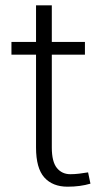

<svg xmlns="http://www.w3.org/2000/svg" viewBox="-20 -684 394 713"><path d="M231 9.3Q175.3 9.3 144.5 -25.1Q113.8 -59.6 113.8 -136.2V-481H22.5V-528.3H113.8V-664.1H172.4V-528.3H295.4V-481H172.4V-136.2Q172.4 -83.5 191.2 -60.3Q210 -37.1 241.2 -37.1Q257.3 -37.1 273.7 -39.1Q290 -41 307.1 -43.9L315.9 -2Q277.8 9.3 231 9.3Z"/></svg>

Font: Roboto Slab Light
Style: Regular
Weight: 300
Designer: Google
Version: Version 2.000; ttfautohint (v1.8.1.43-b0c9)